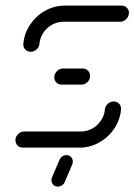

<svg xmlns="http://www.w3.org/2000/svg" viewBox="-20 -539 491 701"><path d="M395.2 -168.5Q407.4 -168.5 415.2 -160Q423 -151.5 421.9 -139.3Q418.5 -101.5 397 -69.4Q375.6 -37.4 341.9 -18.7Q308.1 0 270.4 0H63.3Q51.9 0 44.1 -7.8Q36.3 -15.6 36.3 -27Q36.3 -39.6 45.9 -49.3Q55.6 -58.9 68.1 -58.9H275.6Q297.4 -58.9 316.9 -69.6Q336.3 -80.4 348.7 -98.9Q361.1 -117.4 363 -139.3Q364.1 -151.5 373.5 -160Q383 -168.5 395.2 -168.5ZM308.9 -261.9Q308.9 -248.9 299.4 -239.4Q290 -230 277 -230H205.2Q193 -230 185.2 -238.5Q177.4 -247 178.1 -259.3Q179.6 -271.5 188.9 -280.2Q198.1 -288.9 210.4 -288.9H281.9Q293.3 -288.9 301.1 -281.1Q308.9 -273.3 308.9 -261.9ZM92.2 -350Q80 -350 72 -358.5Q64.1 -367 65.2 -379.3Q68.5 -417 90 -449.1Q111.5 -481.1 145 -499.8Q178.5 -518.5 216.3 -518.5H423.7Q435.2 -518.5 443 -510.9Q450.7 -503.3 450.7 -492.6Q450.7 -479.3 441.1 -469.4Q431.5 -459.6 418.5 -459.6H211.5Q189.6 -459.6 170.2 -448.9Q150.7 -438.1 138.3 -419.6Q125.9 -401.1 124.1 -379.3Q123 -367 113.7 -358.5Q104.4 -350 92.2 -350ZM167.8 118.9Q167.8 114.8 169.6 109.3L197 45.2Q200 37.4 207 32.4Q214.1 27.4 222.6 27.4Q232.6 27.4 239.3 34.3Q245.9 41.1 245.9 50.7Q245.9 56.3 244.1 60.4L217 124.4Q214.1 132.2 206.9 137.2Q199.6 142.2 191.1 142.2Q181.1 142.2 174.4 135.4Q167.8 128.5 167.8 118.9Z"/></svg>

Font: 26F Galaxy Sans Medium
Style: Italic
Weight: 500
Italic angle: -5°
Designer: C₂₉H₂₅N₃O₅
Version: Version 1.200